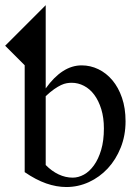

<svg xmlns="http://www.w3.org/2000/svg" viewBox="-24 -715 544 749"><path d="M381.3 -213.9Q381.3 -255.9 371.1 -289.1Q360.8 -322.3 343.8 -345.2Q326.7 -368.2 303.7 -380.1Q280.8 -392.1 255.4 -392.1Q246.6 -392.1 236.3 -390.4Q226.1 -388.7 214.1 -383.1Q202.1 -377.4 187.3 -367.2Q172.4 -356.9 154.3 -339.8V-71.3Q177.7 -47.4 204.6 -34.7Q231.4 -22 259.8 -22Q281.7 -22 303.5 -33.9Q325.2 -45.9 342.5 -70.1Q359.9 -94.2 370.6 -130.1Q381.3 -166 381.3 -213.9ZM465.8 -241.7Q465.8 -186.5 447 -139.4Q428.2 -92.3 396.5 -58.1Q364.7 -23.9 322.8 -4.6Q280.8 14.6 234.9 14.6Q196.3 14.6 156 0.5Q115.7 -13.7 72.3 -43.5V-460.4L-3.9 -536.6L154.3 -694.8V-370.1Q218.8 -460 294.4 -460Q328.6 -460 359.6 -445.1Q390.6 -430.2 414.3 -402.1Q438 -374 451.9 -333.5Q465.8 -293 465.8 -241.7Z"/></svg>

Font: Doulos SIL Compact
Style: Regular
Weight: 400
Designer: Walt Agee, Victor Gaultney, Peter Martin, Debbi Hosken
Foundry: SIL International
Version: Version 4.110; 2011; Maintenance release ; LnSpcTght